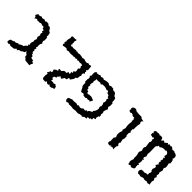

<svg xmlns="http://www.w3.org/2000/svg" viewBox="105 -1267 2012 2012"><g transform="rotate(45 1111.0 -261.5)"><path d="M226.1 -443.8Q232.4 -429.2 245.1 -429.2L252 -430.7Q263.2 -427.2 267.8 -421.4Q272.5 -415.5 275.1 -409.4Q277.8 -403.3 281.2 -398.2Q284.7 -393.1 293.5 -391.6Q307.1 -388.2 307.1 -349.1L306.6 -335.9L317.4 -329.1L317.9 -290Q313 -282.7 313 -273.9Q313 -261.7 325.2 -250.5L314.5 -234.4L310.5 -213.9Q313.5 -207.5 313.5 -200.2Q313.5 -189 305.7 -176.8L317.9 -171.9L309.6 -150.9L318.4 -140.6L314.9 -119.1L331.5 -105L328.1 -93.8Q349.1 -89.4 349.1 -75.2L347.2 -64.9L381.3 -58.1L383.8 -44.9Q403.3 -38.6 403.3 -29.8Q403.3 -23.9 393.6 -17.1L390.6 4.9L326.2 -1L293.5 -31.7L294.4 -39.6Q294.4 -57.1 273.9 -62L269.5 -81.5L254.9 -54.2Q233.4 -50.8 223.6 -34.7L218.8 -35.2Q195.8 -35.2 185.5 -12.7L174.8 -24.9L153.3 -3.9L103.5 2Q97.7 -6.3 89.8 -6.3Q82 -6.3 71.8 2L51.3 -7.3V-12.2Q51.3 -36.6 64.9 -48.8Q91.3 -50.3 106 -64.9Q109.9 -61.5 114.7 -61.5Q126.5 -61.5 144.5 -76.2L151.4 -70.3L184.1 -89.4L206.5 -95.2Q209 -109.9 236.8 -128.9L227.5 -139.6L242.7 -151.4Q234.9 -157.2 234.9 -168Q234.9 -181.2 245.1 -201.7Q241.7 -208.5 241.7 -217.8Q241.7 -228.5 250 -237.3Q249.5 -256.8 238.8 -263.2Q246.1 -279.3 247.6 -303.2L240.2 -302.7L239.7 -311.5Q239.7 -326.2 245.6 -333.5L231 -341.3L236.3 -356.4Q236.3 -360.8 232.7 -362.3Q229 -363.8 224.9 -364.3Q220.7 -364.7 217 -366.7Q213.4 -368.7 213.4 -374L214.8 -380.9Q207 -387.7 199.2 -387.7Q193.8 -387.7 189.5 -383.3Q178.2 -393.1 168.5 -393.1Q160.6 -393.1 153.8 -387.2L129.9 -388.2Q127 -384.8 123 -384.8Q119.1 -384.8 114.7 -389.2Q110.4 -393.6 104.5 -393.6Q94.2 -393.6 77.6 -378.9L78.6 -388.2Q78.6 -404.3 63.5 -406.2V-418.5L80.1 -444.3L86.4 -436L110.8 -441.9L122.6 -447.8L134.8 -439.5L167.5 -447.3Q173.3 -438 180.7 -438Q187 -438 194.3 -446.3Z M585.4 -0.5 582.5 -34.7Q582.5 -47.4 585.4 -53.5Q588.4 -59.6 588.4 -63.5Q588.4 -70.3 579.1 -70.3H575.7L575.2 -76.2Q575.2 -88.4 587.9 -88.9L585.9 -98.6Q585.9 -109.9 600.6 -109.9L606.4 -109.4Q609.4 -115.2 609.4 -121.1Q609.4 -131.3 599.6 -140.1L621.1 -160.2L644.5 -166.5L634.8 -185.5Q639.2 -191.4 647.5 -191.4L664.6 -188.5Q669.9 -188.5 673.1 -192.4Q676.3 -196.3 679.9 -201.2Q683.6 -206.1 689.2 -210Q694.8 -213.9 705.1 -213.9L719.2 -211.4L731.9 -236.3Q742.7 -229.5 748.5 -229.5Q754.4 -229.5 754.4 -236.8L749 -258.3L758.8 -256.3Q766.6 -256.3 766.6 -263.2Q766.6 -269 759.3 -281.7H759.8Q781.2 -281.7 781.2 -300.8Q781.2 -312 773.9 -330.1Q789.6 -341.8 789.6 -350.6Q789.6 -353.5 787.8 -356.2Q786.1 -358.9 783.9 -361.3Q781.7 -363.8 780 -366.2Q778.3 -368.7 778.3 -370.6L782.2 -380.4Q782.2 -386.7 764.2 -391.6L742.7 -388.2Q729.5 -388.2 723.6 -396Q718.3 -386.7 711.9 -386.7Q706.1 -386.7 699.2 -394L688.5 -392.1L679.2 -385.7Q671.9 -391.1 666 -391.1Q659.2 -391.1 654.3 -385.3Q648.9 -388.7 642.1 -388.7Q631.3 -388.7 621.6 -384.3L623 -388.7L606.9 -385.3Q597.7 -385.3 592.3 -387.7Q586.9 -390.1 580.1 -390.1Q573.7 -390.1 566.7 -386.7Q559.6 -383.3 555.2 -383.3Q551.3 -383.3 550.8 -385.3Q550.3 -387.2 549.3 -389.4Q548.3 -391.6 545.7 -393.6Q543 -395.5 535.2 -395.5Q520 -395.5 490.2 -388.7L480.5 -407.2Q491.2 -409.2 491.2 -412.6Q491.2 -415 482.9 -419.9L479.5 -434.1Q487.8 -440.4 487.8 -444.8Q487.8 -448.2 483.4 -451.2L486.3 -478.5L493.7 -505.4Q488.8 -508.8 488.8 -517.1Q493.7 -522 497.1 -530.8L531.7 -529.3L546.4 -532.7Q553.7 -532.7 553.7 -526.9Q553.7 -519.5 546.4 -507.3L552.2 -491.7Q546.4 -486.8 546.4 -482.9Q546.4 -477.5 554.2 -472.2L551.8 -461.4L543 -460Q552.7 -455.1 552.7 -451.2L551.8 -448.2L566.4 -447.3L564.9 -452.6Q582.5 -447.8 594.2 -447.8L622.1 -452.1Q634.8 -452.1 638.7 -445.8L646.5 -453.6Q649.9 -445.8 660.2 -445.8L683.6 -450.7Q701.7 -446.8 712.9 -446.8Q722.7 -442.4 729.5 -442.4Q737.3 -442.4 743.2 -447.3H756.8Q769 -439 798.3 -438L812 -447.8L832.5 -441.4L847.2 -448.7L856 -443.8L860.4 -395.5Q858.4 -385.3 844.7 -377.9Q858.4 -373.5 858.4 -365.7Q858.4 -362.8 853 -356.4Q862.8 -347.7 862.8 -343.3Q862.8 -337.9 852.1 -337.4Q845.7 -329.1 845.7 -319.3Q845.7 -309.1 853 -299.8L845.2 -290.5L843.3 -265.1L837.9 -253.9Q821.3 -247.1 821.3 -236.8L823.7 -228.5L796.4 -189.5Q788.1 -194.3 782.7 -194.3Q774.9 -194.3 772.5 -184.6L773.9 -177.2Q773.9 -163.6 750 -163.6H746.6L735.8 -146.5Q731 -132.8 722.2 -132.8Q713.9 -132.8 702.1 -145.5L692.4 -127.4Q681.2 -124 681.2 -113.8L683.1 -104.5L657.7 -94.7L653.8 -78.6Q653.8 -66.9 665.5 -66.9L669.9 -67.4L664.1 -42.5L684.1 -44.9Q696.8 -44.9 706.5 -39.6Q715.8 -46.9 723.1 -46.9Q730.5 -46.9 732.4 -37.1L740.2 -39.1Q750.5 -19.5 750.5 -10.3Q750.5 -4.9 745.8 -3.2Q741.2 -1.5 735.6 -0.5Q730 0.5 725.3 2Q720.7 3.4 720.7 8.3L694.3 10.3L680.2 -3.4L673.8 10.3L657.2 8.3Q642.1 -3.9 636.2 -3.9Q631.8 -3.9 631.8 1.5L633.3 9.8L598.6 7.8Z M919.4 -10.7 916.5 -25.9Q916.5 -38.1 922.6 -43.2Q928.7 -48.3 935.8 -50.3Q942.9 -52.2 949 -53.2Q955.1 -54.2 955.1 -58.6L954.6 -61Q966.8 -58.1 986.3 -58.1L1022.5 -61.5L1041.5 -54.2L1053.2 -64Q1066.4 -57.6 1078.1 -57.6Q1096.2 -57.6 1109.4 -75.2L1139.6 -71.8L1145.5 -85.9L1164.1 -83L1163.6 -85.4Q1163.6 -101.1 1203.1 -115.2L1200.2 -128.9Q1223.6 -148.9 1226.6 -188.5Q1218.8 -199.7 1218.8 -209Q1218.8 -217.8 1226.6 -224.1Q1226.1 -256.8 1213.9 -263.2Q1222.2 -281.7 1223.6 -303.2L1215.3 -302.7L1214.8 -311.5Q1214.8 -326.2 1221.7 -333.5L1204.6 -341.3Q1204.6 -353.5 1199.2 -357.7Q1193.8 -361.8 1187.5 -363.5Q1181.2 -365.2 1175.8 -366.5Q1170.4 -367.7 1170.4 -374L1171.9 -380.9Q1162.6 -388.2 1153.8 -388.2Q1147.9 -388.2 1142.6 -383.3Q1125.5 -396 1096.7 -396L1071.8 -394L1061 -381.8L1047.4 -390.1Q1040 -390.6 1033.7 -391.1H1032.7Q1026.4 -391.1 1016.6 -387.7Q1002.4 -389.2 995.6 -389.2Q992.7 -389.2 991.2 -388.7Q988.3 -388.7 988.3 -386.2Q988.3 -383.3 991.7 -377.9Q985.4 -361.8 985.4 -352.5Q985.4 -344.2 990.7 -341.3Q983.4 -324.7 981.9 -301.3L989.3 -301.8L989.7 -292.5Q989.7 -278.3 983.9 -270.5L998.5 -263.2L1000 -246.6Q1000 -242.2 1003.7 -241Q1007.3 -239.7 1011.5 -239Q1015.6 -238.3 1019.3 -236.6Q1022.9 -234.9 1022.9 -229.5L1021.5 -222.7Q1029.3 -215.3 1037.1 -215.3Q1042.5 -215.3 1046.9 -220.2L1078.6 -221.7Q1088.9 -221.7 1096.7 -216.3Q1104.5 -210.9 1119.6 -209.5V-196.8L1103 -170.9L1096.7 -179.2L1072.3 -173.3L1061 -177.7Q1054.7 -177.7 1047.4 -168.9L1015.6 -171.4Q1009.3 -186 996.6 -186L989.7 -184.6Q981 -181.2 975.6 -181.2Q970.7 -181.2 968.8 -184.1Q963.9 -189.9 961.2 -195.8Q958.5 -201.7 955.1 -206.8Q951.7 -211.9 948.2 -223.6Q934.6 -227.1 934.6 -266.1L935.1 -279.3L924.3 -286.1L923.8 -325.2Q928.7 -332.5 928.7 -341.3Q928.7 -353.5 916.5 -364.7L927.2 -380.9L924.3 -403.8L926.3 -430.2L944.8 -444.3L952.1 -436L980 -441.9L993.7 -448.2L1007.3 -439.5L1025.9 -446.8H1036.1L1047.4 -439.5Q1073.7 -450.2 1095.7 -450.2Q1109.4 -450.2 1117.7 -447.3Q1124 -438 1132.3 -438Q1139.6 -438 1148.4 -446.3L1184.6 -443.8Q1192.4 -429.7 1206.1 -429.7L1214.4 -430.7Q1227.5 -427.2 1232.7 -421.4Q1237.8 -415.5 1240.7 -409.4Q1243.7 -403.3 1247.3 -398.4Q1251 -393.6 1261.7 -391.6Q1277.3 -388.2 1277.3 -347.7L1276.9 -335.9L1289.1 -329.1L1289.6 -290Q1284.2 -281.2 1284.2 -273.9Q1284.2 -261.7 1297.9 -251L1285.6 -221.2L1281.2 -200.7Q1288.6 -191.9 1288.6 -182.6Q1288.6 -172.9 1281.2 -163.6L1290.5 -159.7V-130.4L1281.2 -131.8L1273.4 -98.1L1283.2 -87.9L1252 -77.1Q1256.8 -68.8 1256.8 -63Q1256.8 -55.2 1246.1 -55.2L1235.4 -56.6L1232.9 -43L1217.8 -44.9Q1205.1 -44.9 1205.1 -36.1Q1205.1 -30.8 1209.5 -22.9L1181.2 -20.5L1157.7 -2L1152.3 -9.3L1126.5 -6.3Q1114.3 2 1094.2 2L1070.8 -0.5L1033.7 3.9Q1017.6 0 998.5 0L971.7 1.5Q964.8 -5.9 957 -5.9Q948.2 -5.9 936.5 3.4Z M1568.8 -444.3 1605 -443.8Q1606.4 -430.2 1651.4 -424.8Q1634.3 -412.1 1634.3 -401.9Q1634.3 -398.9 1636 -395.5Q1637.7 -392.1 1639.9 -388.9Q1642.1 -385.7 1643.8 -382.6Q1645.5 -379.4 1645.5 -377.4Q1645.5 -375.5 1644 -374Q1642.6 -372.6 1641.1 -367.4Q1639.6 -362.3 1638.2 -351.6Q1636.7 -340.8 1636.7 -321.3L1637.2 -288.6L1628.9 -293.5V-256.8Q1637.7 -250.5 1637.7 -244.6Q1637.7 -238.3 1628.9 -232.9V-194.3L1637.2 -190.9V-144.5L1628.9 -146.5L1639.2 -91.3L1629.9 -89.4L1632.3 -70.3Q1645.5 -61 1645.5 -54.2Q1645.5 -47.9 1636.2 -43.5L1633.3 -12.7L1635.7 6.3L1612.8 -3.9L1590.8 4.4L1593.8 -12.7Q1586.9 4.9 1571.8 4.9Q1562 4.9 1547.9 -2.4L1546.4 -17.1Q1546.4 -30.3 1553.2 -31.2L1550.8 -82.5L1565.9 -105Q1553.7 -122.1 1553.7 -145.5Q1553.7 -170.9 1565.9 -196.8L1558.1 -206.1L1568.4 -241.7Q1562.5 -265.1 1562.5 -289.1Q1562.5 -300.8 1564 -312.5Q1565.4 -324.2 1567.9 -335.9L1559.6 -342.3Q1565.4 -353 1565.4 -359.9Q1565.4 -363.3 1564 -365.2Q1562.5 -367.2 1561 -368.9Q1559.6 -370.6 1558.1 -372.6Q1556.6 -374.5 1556.6 -377L1559.1 -383.8H1532.2Q1518.1 -398.9 1504.9 -398.9Q1495.1 -398.9 1485.8 -391.1Q1464.4 -400.9 1464.4 -411.6L1464.8 -415L1472.2 -417.5L1464.8 -427.2L1465.8 -443.4L1479.5 -456.5L1504.4 -461.9Q1523.9 -447.3 1530.8 -447.3Z M1847.2 -31.7Q1847.2 -50.3 1857.9 -70.8Q1853 -79.1 1853 -94.7L1854 -113.3Q1854 -122.1 1852.3 -129.2Q1850.6 -136.2 1848.9 -142.1Q1847.2 -147.9 1845.5 -152.8Q1843.8 -157.7 1843.8 -162.6Q1843.8 -167 1845.5 -170.9Q1847.2 -174.8 1849.4 -179Q1851.6 -183.1 1853.5 -187Q1855.5 -190.9 1855.5 -195.8Q1855.5 -205.6 1848.1 -216.8V-237.8L1857.4 -252L1848.1 -317.4Q1856.9 -320.3 1856.9 -333.5Q1856.9 -341.8 1850.1 -363.8L1857.4 -373Q1852.5 -381.3 1848.1 -381.3Q1843.8 -381.3 1839.8 -372.6L1804.7 -381.3V-409.7L1814 -408.7L1802.7 -427.2Q1808.6 -447.3 1828.6 -447.3L1840.3 -445.8L1858.4 -450.2L1875 -441.4Q1879.9 -446.8 1890.1 -446.8Q1899.4 -446.8 1913.6 -441.4Q1922.4 -413.6 1928.7 -413.6Q1932.6 -413.6 1936.5 -431.2H1951.2L1967.3 -420.9L1970.2 -427.7L1994.6 -446.3L2004.9 -431.6L2011.7 -447.8L2038.1 -441.4Q2041.5 -448.2 2047.4 -448.2Q2050.8 -448.2 2055.2 -445.1Q2059.6 -441.9 2064.2 -438Q2068.8 -434.1 2073 -430.9Q2077.1 -427.7 2080.6 -427.7L2094.7 -432.1Q2103.5 -432.1 2112.8 -423.8Q2132.8 -423.3 2147 -406.7L2151.4 -381.3L2143.1 -363.3Q2161.1 -360.4 2161.1 -312L2149.9 -300.8Q2153.8 -285.2 2156 -273.4Q2158.2 -261.7 2158.2 -253.4Q2158.2 -235.8 2148.9 -235.4L2149.4 -214.4L2152.8 -215.3Q2157.2 -215.3 2157.2 -207.5Q2157.2 -200.2 2148.9 -172.9V-156.2Q2155.3 -155.8 2155.3 -148.9Q2155.3 -143.1 2150.9 -132.8V-120.1L2162.6 -108.9L2151.4 -86.4Q2164.6 -73.7 2164.6 -61Q2164.6 -52.7 2158.2 -44.4L2164.6 3.9L2156.7 -2.9Q2148.4 3.4 2141.1 3.4Q2131.3 3.4 2120.6 -4.9Q2106.4 0.5 2095.2 0.5Q2082.5 0.5 2071.3 -5.4L2034.2 5.9Q2026.9 0.5 2011.7 0.5L1997.1 2Q1982.9 -10.7 1982.9 -25.4Q1982.9 -38.6 1994.1 -52.7L2004.4 -50.8L2011.7 -57.1L2032.2 -51.8L2059.6 -61L2068.8 -59.6Q2078.6 -59.6 2078.6 -68.8Q2078.6 -77.1 2075.2 -83Q2085 -97.2 2085 -105.5Q2085 -114.7 2074.7 -121.1L2070.3 -141.6Q2080.6 -160.2 2080.6 -171.9Q2080.6 -187 2062.5 -189.5L2085 -225.1H2071.8L2070.8 -245.1L2081.1 -252.9L2070.3 -255.4L2069.3 -265.1L2077.1 -286.1L2067.4 -305.2Q2077.6 -305.7 2077.6 -316.9V-319.3L2070.8 -318.4Q2063 -318.4 2063 -326.2Q2063 -333 2070.3 -347.2Q2061 -377.9 2036.1 -377.9H2033.7L2032.2 -369.6Q2023.4 -372.6 2009.8 -372.6Q1982.4 -372.6 1962.9 -353L1944.3 -358.9L1940.4 -344.2Q1925.3 -335.4 1925.3 -322.8L1926.8 -239.3L1923.8 -218.8Q1923.8 -207 1932.6 -189.5Q1921.4 -167 1921.4 -159.2Q1921.4 -147 1936 -147L1938.5 -142.6L1926.3 -134.8Q1932.6 -128.9 1932.6 -114.3Q1932.6 -98.6 1925.3 -75.7L1940.9 -68.8L1928.7 -54.7Q1933.1 -48.3 1933.1 -44.4Q1933.1 -40.5 1929.7 -37.6L1936 -21.5Q1936 0 1895 6.8L1881.8 -4.9Q1867.7 4.4 1860.8 4.4Q1852.5 4.4 1852.5 -8.3V-13.2Q1847.2 -20.5 1847.2 -31.7Z"/></g></svg>

Font: Truetypewriter PolyglOTT
Style: Regular
Weight: 400
Designer: Sergey Beatoff a.k.a. Sam_T
Version: Version 3.76